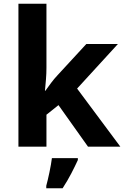

<svg xmlns="http://www.w3.org/2000/svg" viewBox="-20 -780 660 1021"><path d="M227 -420Q227 -389 224.5 -358.5Q222 -328 219 -297H221Q236 -318 252 -339.5Q268 -361 286 -380L439 -546H607L390 -309L620 0H448L291 -221L227 -170V0H78V-760H227ZM394 71Q379 104 359 142.5Q339 181 313 221H226V208Q234 179 243 136Q252 93 256 61H394Z"/></svg>

Font: Noto Sans Ethiopic
Style: Bold
Weight: 700
Designer: Monotype Design Team
Foundry: Monotype Imaging Inc.
Version: Version 2.102; ttfautohint (v1.8.4.7-5d5b)